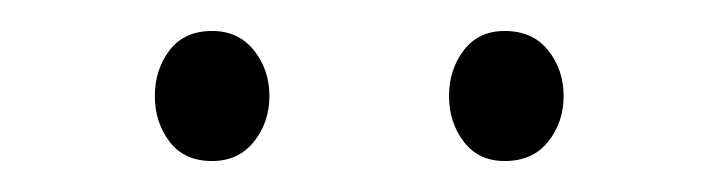

<svg xmlns="http://www.w3.org/2000/svg" viewBox="-20 -795 464 124"><path d="M117 -691Q99 -691 89.5 -703.5Q80 -716 80 -733Q80 -750 89.5 -762.5Q99 -775 117 -775Q134 -775 144 -762.5Q154 -750 154 -733Q154 -716 144 -703.5Q134 -691 117 -691ZM306 -691Q289 -691 279.5 -703.5Q270 -716 270 -733Q270 -750 279.5 -762.5Q289 -775 306 -775Q324 -775 334 -762.5Q344 -750 344 -733Q344 -716 334 -703.5Q324 -691 306 -691Z"/></svg>

Font: Yaldevi ExtraLight ExtraLight
Style: Regular
Weight: 250
Version: Version 1.100